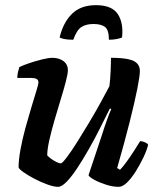

<svg xmlns="http://www.w3.org/2000/svg" viewBox="-20 -724 609 744"><path d="M205 0Q189 0 164 -9Q139 -18 114 -31Q89 -44 71.5 -56.5Q54 -69 52 -75Q52 -105 59.5 -145.5Q67 -186 78.5 -228Q90 -270 101.5 -308Q113 -346 121 -372Q129 -398 129 -404Q129 -415 121 -418.5Q113 -422 100 -422H47Q47 -434 50 -446Q53 -458 55 -464Q69 -471 94 -479.5Q119 -488 144 -494Q169 -500 183 -500Q208 -500 225.5 -487.5Q243 -475 243 -452Q243 -438 235 -407.5Q227 -377 215 -338Q203 -299 191 -257.5Q179 -216 171 -180.5Q163 -145 163 -122Q173 -111 190 -101Q207 -91 216 -91Q221 -91 238.5 -114Q256 -137 279 -173.5Q302 -210 326.5 -251Q351 -292 371.5 -329.5Q392 -367 404 -390Q407 -414 408.5 -445Q410 -476 410 -500Q453 -500 477.5 -494.5Q502 -489 512 -477.5Q522 -466 522 -449Q522 -430 512 -379.5Q502 -329 482.5 -251.5Q463 -174 434 -73L445 -66Q456 -77 470.5 -97Q485 -117 499.5 -139.5Q514 -162 523 -177Q532 -177 542 -172.5Q552 -168 554 -163Q549 -142 536 -114.5Q523 -87 506.5 -60.5Q490 -34 472.5 -17Q455 0 440 0Q417 0 390.5 -8.5Q364 -17 345 -27.5Q326 -38 323 -45L375 -201Q385 -233 395 -260.5Q405 -288 411 -301L406 -304Q389 -270 368.5 -229Q348 -188 325 -147.5Q302 -107 280 -73.5Q258 -40 238.5 -20Q219 0 205 0ZM264 -570Q241 -570 228 -573Q215 -576 211 -579Q225 -637 259 -670.5Q293 -704 352 -704Q413 -704 436 -670Q459 -636 453 -579Q448 -576 433.5 -573Q419 -570 402 -570Q402 -608 387 -619.5Q372 -631 342 -631Q313 -631 295 -619Q277 -607 264 -570Z"/></svg>

Font: Texturina Medium 12pt
Style: Bold Italic
Weight: 700
Italic angle: -11°
Version: Version 1.002